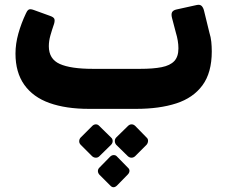

<svg xmlns="http://www.w3.org/2000/svg" viewBox="-20 -451 958 806"><path d="M353 6Q257 6 188 -18.5Q119 -43 82 -95Q45 -147 45 -226Q45 -267 57 -310Q69 -353 89 -395Q93 -405 99.5 -410Q106 -415 122 -409L191 -384Q205 -379 208 -372Q211 -365 207 -351Q198 -325 191.5 -302Q185 -279 185 -257Q185 -203 231 -182.5Q277 -162 369 -162H569Q623 -162 658.5 -169Q694 -176 711.5 -194.5Q729 -213 729 -248Q729 -279 718 -315L702 -376Q698 -392 702.5 -400Q707 -408 720 -411L806 -430Q820 -433 827 -425.5Q834 -418 837 -404L859 -314Q865 -295 867 -275.5Q869 -256 869 -235Q869 -146 830 -93Q791 -40 720 -17Q649 6 552 6ZM367 205 319 157Q312 150 312.5 141Q313 132 319 126L367 78Q374 71 382.5 71Q391 71 397 78L446 126Q453 132 453 141Q453 150 446 157L397 205Q391 211 382.5 211Q374 211 367 205ZM517 205 468 157Q462 150 462 141Q462 132 468 126L517 78Q524 71 532.5 71Q541 71 548 78L595 126Q602 132 601.5 141Q601 150 595 157L547 205Q540 211 532 211Q524 211 517 205ZM443 328 397 282Q391 275 391 267Q391 259 397 253L442 207Q449 200 457.5 200Q466 200 471 206L517 253Q524 259 523.5 267Q523 275 516 282L471 328Q456 342 443 328Z"/></svg>

Font: Rubik
Style: Bold Italic
Weight: 700
Italic angle: -12°
Designer: Hubert and Fischer
Foundry: Hubert and Fischer
Version: Version 2.300;gftools[0.9.30]